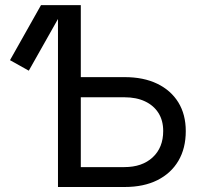

<svg xmlns="http://www.w3.org/2000/svg" viewBox="-20 -748 809 768"><path d="M95.2 -465.3 20 -507.3 144 -727.5H243.2ZM279.3 -439.5H478.5Q554.2 -439.5 608.9 -413.1Q663.6 -386.7 693.4 -338.4Q723.1 -290 723.1 -223.6Q723.1 -154.8 693.6 -104.7Q664.1 -54.7 609.4 -27.3Q554.7 0 478.5 0H211.9V-727.5H303.2V-79.6H477.5Q548.8 -79.6 590.8 -118.7Q632.8 -157.7 632.8 -224.1Q632.8 -266.1 613.8 -296.1Q594.7 -326.2 560.1 -342.5Q525.4 -358.9 477.5 -358.9H279.3Z"/></svg>

Font: Inter 20pt
Style: Regular
Weight: 400
Version: Version 4.001;git-66647c0bb